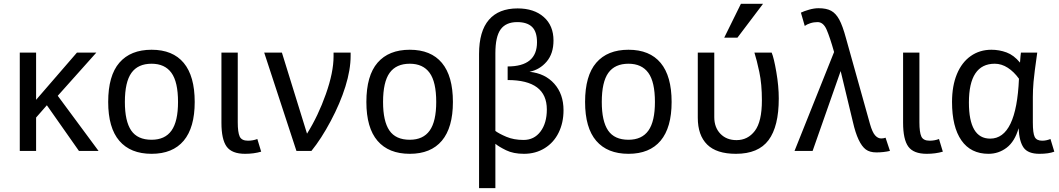

<svg xmlns="http://www.w3.org/2000/svg" viewBox="-20 -786 5517 1000"><path d="M493.2 0H391.1L224.1 -237.8L168 -173.8V0H83V-512.2H168V-266.1L380.9 -512.2H481.9L280.8 -287.1Z M994.1 -254.9Q994.1 -121.6 936.8 -53.2Q879.4 15.1 769.5 15.1Q659.7 15.1 601.6 -52.5Q543.5 -120.1 543.5 -254.9Q543.5 -392.1 601.8 -459.5Q660.2 -526.9 769.5 -526.9Q879.9 -526.9 937 -458.3Q994.1 -389.6 994.1 -254.9ZM907.2 -254.9Q907.2 -359.4 872.8 -406.7Q838.4 -454.1 769.5 -454.1Q698.7 -454.1 664.6 -406.5Q630.4 -358.9 630.4 -254.9Q630.4 -154.8 663.3 -106.4Q696.3 -58.1 769.5 -58.1Q839.4 -58.1 873.3 -106Q907.2 -153.8 907.2 -254.9Z M1340.3 3.9Q1302.2 15.1 1256.3 15.1Q1188 15.1 1160.6 -22.2Q1133.3 -59.6 1133.3 -147V-512.2H1218.3V-148.9Q1218.3 -97.2 1228.3 -75.2Q1238.3 -53.2 1271.5 -53.2Q1297.4 -53.2 1320.3 -62Z M1448.2 -512.2 1579.1 -89.8Q1637.2 -182.6 1677.2 -295.9Q1717.3 -409.2 1717.3 -492.2V-512.2H1806.2V-495.1Q1806.2 -422.9 1779.1 -335.7Q1752 -248.5 1702.6 -155.8Q1653.3 -63 1602.1 0H1523.9L1356 -512.2Z M2338.9 -254.9Q2338.9 -121.6 2281.5 -53.2Q2224.1 15.1 2114.3 15.1Q2004.4 15.1 1946.3 -52.5Q1888.2 -120.1 1888.2 -254.9Q1888.2 -392.1 1946.5 -459.5Q2004.9 -526.9 2114.3 -526.9Q2224.6 -526.9 2281.7 -458.3Q2338.9 -389.6 2338.9 -254.9ZM2252 -254.9Q2252 -359.4 2217.5 -406.7Q2183.1 -454.1 2114.3 -454.1Q2043.5 -454.1 2009.3 -406.5Q1975.1 -358.9 1975.1 -254.9Q1975.1 -154.8 2008.1 -106.4Q2041 -58.1 2114.3 -58.1Q2184.1 -58.1 2218 -106Q2252 -153.8 2252 -254.9Z M2915 -211.9Q2915 -147 2889.6 -95.2Q2864.3 -43.5 2816.9 -14.2Q2769.5 15.1 2709 15.1Q2653.8 15.1 2616 -3.4Q2578.1 -22 2560.1 -37.1V193.8H2475.1V-504.9Q2475.1 -623.5 2526.4 -682.9Q2577.6 -742.2 2675.8 -742.2Q2761.2 -742.2 2812 -697.5Q2862.8 -652.8 2862.8 -575.2Q2862.8 -506.8 2826.9 -464.8Q2791 -422.9 2737.8 -412.1Q2818.8 -403.8 2866.9 -349.9Q2915 -295.9 2915 -211.9ZM2560.1 -104Q2579.1 -89.8 2617.4 -73.5Q2655.8 -57.1 2707 -57.1Q2762.2 -57.1 2795.2 -101.1Q2828.1 -145 2828.1 -215.8Q2828.1 -369.1 2624 -369.1V-439.9Q2776.9 -439.9 2776.9 -565.9Q2776.9 -621.1 2751 -646Q2725.1 -670.9 2673.8 -670.9Q2615.2 -670.9 2587.6 -633.1Q2560.1 -595.2 2560.1 -508.8Z M3478 -254.9Q3478 -121.6 3420.7 -53.2Q3363.3 15.1 3253.4 15.1Q3143.6 15.1 3085.4 -52.5Q3027.3 -120.1 3027.3 -254.9Q3027.3 -392.1 3085.7 -459.5Q3144 -526.9 3253.4 -526.9Q3363.8 -526.9 3420.9 -458.3Q3478 -389.6 3478 -254.9ZM3391.1 -254.9Q3391.1 -359.4 3356.7 -406.7Q3322.3 -454.1 3253.4 -454.1Q3182.6 -454.1 3148.4 -406.5Q3114.3 -358.9 3114.3 -254.9Q3114.3 -154.8 3147.2 -106.4Q3180.2 -58.1 3253.4 -58.1Q3323.2 -58.1 3357.2 -106Q3391.1 -153.8 3391.1 -254.9Z M3820.8 -589.8H3752L3838.9 -766.1H3954.1ZM3614.3 -512.2H3700.2V-175.8Q3700.2 -122.1 3732.2 -89.1Q3764.2 -56.2 3815.9 -56.2Q3875 -56.2 3911.6 -104.5Q3948.2 -152.8 3948.2 -263.2Q3948.2 -348.1 3934.8 -411.1Q3921.4 -474.1 3909.2 -512.2H3999Q4010.7 -484.9 4023.4 -410.9Q4036.1 -336.9 4036.1 -272.9Q4036.1 -127.4 3982.9 -56.2Q3929.7 15.1 3813 15.1Q3711.9 15.1 3663.1 -33.2Q3614.3 -81.5 3614.3 -172.9Z M4569.3 -64.9Q4582.5 -64.9 4592.3 -68.8L4615.2 0Q4581.5 7.8 4544.4 7.8Q4509.8 7.8 4489.3 -7.6Q4468.8 -22.9 4451.9 -58.6Q4435.1 -94.2 4422.4 -149.9L4358.4 -416L4212.4 0H4118.2L4324.2 -515.1Q4302.2 -592.8 4285.2 -631.8Q4268.1 -670.9 4238.3 -670.9Q4218.3 -670.9 4200.2 -665Q4182.1 -659.2 4171.4 -650.9L4151.4 -720.2Q4167.5 -728 4193.8 -735.6Q4220.2 -743.2 4243.2 -743.2Q4284.7 -743.2 4309.1 -729.7Q4333.5 -716.3 4351.1 -684.1Q4368.7 -651.9 4386.2 -586.9L4511.2 -140.1Q4523.4 -97.2 4537.8 -81.1Q4552.2 -64.9 4569.3 -64.9Z M4890.6 3.9Q4852.5 15.1 4806.6 15.1Q4738.3 15.1 4710.9 -22.2Q4683.6 -59.6 4683.6 -147V-512.2H4768.6V-148.9Q4768.6 -97.2 4778.6 -75.2Q4788.6 -53.2 4821.8 -53.2Q4847.7 -53.2 4870.6 -62Z M5471.2 3.9Q5441.9 15.1 5393.6 15.1Q5334.5 15.1 5311.5 -16.8Q5288.6 -48.8 5285.2 -118.2Q5265.1 -48.8 5223.1 -16.8Q5181.2 15.1 5128.4 15.1Q5036.1 15.1 4987.3 -54.9Q4938.5 -125 4938.5 -254.9Q4938.5 -338.9 4963.9 -400.1Q4989.3 -461.4 5035.9 -494.1Q5082.5 -526.9 5143.6 -526.9Q5184.6 -526.9 5222.4 -512.9Q5260.3 -499 5292.5 -460Q5295.4 -500 5297.4 -512.2H5382.3Q5366.7 -402.8 5363 -359.9Q5359.4 -316.9 5359.4 -280.8V-148.9Q5359.4 -92.3 5369.1 -72.8Q5378.9 -53.2 5408.2 -53.2Q5429.2 -53.2 5451.2 -62ZM5137.2 -64Q5273.9 -64 5287.1 -376Q5261.2 -412.1 5228.8 -433.1Q5196.3 -454.1 5161.1 -454.1Q5026.4 -454.1 5026.4 -252Q5026.4 -64 5137.2 -64Z"/></svg>

Font: ClearSansRegular
Style: Regular
Weight: 400
Foundry: Intel Corporation
Version: Version 1.00